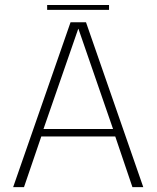

<svg xmlns="http://www.w3.org/2000/svg" viewBox="-20 -768 644 788"><path d="M34 0H78.5L149.5 -208H453L523.5 0H568L333 -676.5H269.5ZM158.5 -238.5 301 -649.5H302L444 -238.5ZM173.5 -727.5H427.5V-747.5H173.5Z"/></svg>

Font: Anybody UltraCondensed Thin ExtraLight
Style: Regular
Weight: 250
Version: Version 1.111